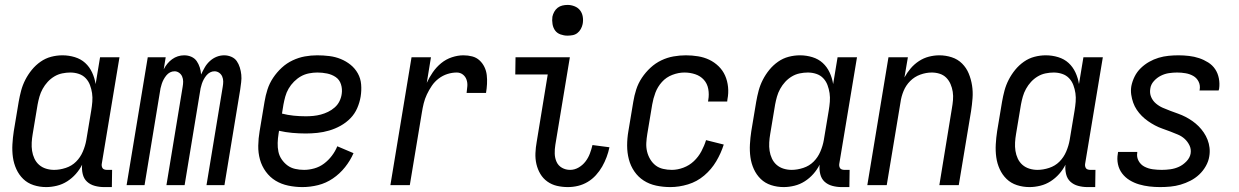

<svg xmlns="http://www.w3.org/2000/svg" viewBox="-20 -753 5040 781"><path d="M168 8Q141 8 116.5 0Q92 -8 74.5 -25Q57 -42 46.5 -65Q36 -88 32.5 -113.5Q29 -139 30.5 -166Q32 -193 36 -219L56 -339Q60 -362 66 -384.5Q72 -407 83 -428.5Q94 -450 109.5 -469Q125 -488 145 -502Q165 -516 188 -522Q211 -528 234 -528Q260 -528 284.5 -520.5Q309 -513 326.5 -497Q344 -481 354.5 -458.5Q365 -436 369 -411L387 -520H466L394 -87Q393 -82 394 -77Q395 -72 397.5 -68.5Q400 -65 405 -63.5Q410 -62 415 -62H436L435 8H403Q384 8 365.5 3Q347 -2 334 -14Q321 -26 316.5 -45Q312 -64 314 -83Q304 -63 288.5 -45.5Q273 -28 253.5 -15.5Q234 -3 211.5 2.5Q189 8 168 8ZM200 -62Q223 -62 247.5 -70Q272 -78 289.5 -95.5Q307 -113 317 -136.5Q327 -160 331 -183L351 -303Q354 -321 355.5 -339Q357 -357 354.5 -374Q352 -391 346 -407Q340 -423 328.5 -435Q317 -447 300.5 -452.5Q284 -458 266 -458Q250 -458 233 -454.5Q216 -451 201 -442Q186 -433 174 -420Q162 -407 153.5 -391.5Q145 -376 140.5 -360Q136 -344 133 -328L113 -208Q110 -191 109 -173.5Q108 -156 110.5 -139.5Q113 -123 120 -108Q127 -93 139 -82.5Q151 -72 167 -67Q183 -62 200 -62Z M495 0 581 -520H654L646 -471Q652 -483 660.5 -493.5Q669 -504 680 -512Q691 -520 703.5 -524Q716 -528 729 -528Q745 -528 758.5 -522Q772 -516 780 -504.5Q788 -493 792.5 -479Q797 -465 798 -450Q805 -465 813 -479Q821 -493 833.5 -504.5Q846 -516 861 -522Q876 -528 892 -528Q907 -528 921 -522Q935 -516 943 -504.5Q951 -493 955.5 -478.5Q960 -464 961.5 -449Q963 -434 961 -418.5Q959 -403 957 -388L893 0H820L886 -400Q888 -411 888 -421.5Q888 -432 884 -441.5Q880 -451 871.5 -457Q863 -463 852 -463Q843 -463 834.5 -458.5Q826 -454 819.5 -446Q813 -438 808.5 -429.5Q804 -421 801 -412Q798 -403 796 -394Q794 -385 793 -376L731 0H657L723 -400Q725 -411 725 -421.5Q725 -432 721 -441.5Q717 -451 708.5 -457Q700 -463 690 -463Q680 -463 671.5 -458.5Q663 -454 656.5 -446Q650 -438 645.5 -429.5Q641 -421 638 -412Q635 -403 633 -394Q631 -385 630 -376L568 0Z M1210 8Q1181 8 1152.5 2Q1124 -4 1101 -18Q1078 -32 1061.5 -54.5Q1045 -77 1037.5 -104Q1030 -131 1030.5 -160.5Q1031 -190 1036 -219L1056 -339Q1060 -364 1068 -389Q1076 -414 1091 -436.5Q1106 -459 1126 -477.5Q1146 -496 1170.5 -507.5Q1195 -519 1220 -523.5Q1245 -528 1270 -528Q1295 -528 1319.5 -525Q1344 -522 1366 -513Q1388 -504 1406 -489.5Q1424 -475 1435.5 -454.5Q1447 -434 1449 -409.5Q1451 -385 1447 -360Q1443 -336 1433 -313Q1423 -290 1405.5 -272Q1388 -254 1365.5 -241.5Q1343 -229 1319 -222Q1295 -215 1271 -212.5Q1247 -210 1224 -210Q1196 -210 1168.5 -212.5Q1141 -215 1115 -221L1113 -208Q1110 -190 1109.5 -171.5Q1109 -153 1112.5 -136Q1116 -119 1126 -104.5Q1136 -90 1149.5 -80Q1163 -70 1180.5 -66Q1198 -62 1217 -62Q1237 -62 1258.5 -68Q1280 -74 1298 -87.5Q1316 -101 1330 -119.5Q1344 -138 1352 -158L1418 -130Q1405 -100 1383.5 -73Q1362 -46 1334 -27Q1306 -8 1274 0Q1242 8 1210 8ZM1224 -280Q1239 -280 1254.5 -281.5Q1270 -283 1285 -287Q1300 -291 1314.5 -298Q1329 -305 1341.5 -316Q1354 -327 1361 -341.5Q1368 -356 1370 -371Q1373 -391 1367 -410Q1361 -429 1345.5 -439.5Q1330 -450 1310.5 -454Q1291 -458 1271 -458Q1254 -458 1236.5 -454.5Q1219 -451 1204 -442.5Q1189 -434 1176 -421Q1163 -408 1154 -392.5Q1145 -377 1140.5 -360.5Q1136 -344 1133 -328L1127 -291Q1150 -285 1174.5 -282.5Q1199 -280 1224 -280Z M1568 0 1654 -520H1733L1716 -416Q1726 -438 1740.5 -459Q1755 -480 1774.5 -496Q1794 -512 1818 -520Q1842 -528 1865 -528Q1884 -528 1901 -523.5Q1918 -519 1930.5 -507.5Q1943 -496 1950.5 -480.5Q1958 -465 1960 -447.5Q1962 -430 1961 -411.5Q1960 -393 1957 -375H1878Q1880 -389 1881 -403Q1882 -417 1877.5 -429.5Q1873 -442 1862.5 -450Q1852 -458 1838 -458Q1819 -458 1800 -452Q1781 -446 1764.5 -433.5Q1748 -421 1736.5 -404Q1725 -387 1716.5 -369Q1708 -351 1703.5 -332.5Q1699 -314 1696 -295L1647 0Z M2290 8Q2267 8 2245.5 3Q2224 -2 2206.5 -14.5Q2189 -27 2178 -45.5Q2167 -64 2162 -85.5Q2157 -107 2158 -130Q2159 -153 2163 -175L2208 -450H2076L2077 -520H2298L2239 -164Q2236 -146 2236.5 -128Q2237 -110 2244 -94.5Q2251 -79 2266 -70.5Q2281 -62 2299 -62Q2317 -62 2333.5 -71.5Q2350 -81 2361.5 -96Q2373 -111 2379.5 -128.5Q2386 -146 2390 -163L2459 -154Q2455 -134 2447.5 -114Q2440 -94 2429.5 -75.5Q2419 -57 2404 -40.5Q2389 -24 2370.5 -13Q2352 -2 2331.5 3Q2311 8 2290 8ZM2288 -608Q2274 -608 2260 -613Q2246 -618 2238 -629Q2230 -640 2227.5 -655Q2225 -670 2227 -685Q2229 -695 2234.5 -705Q2240 -715 2248.5 -721.5Q2257 -728 2267.5 -730.5Q2278 -733 2289 -733Q2303 -733 2317 -727.5Q2331 -722 2339.5 -711Q2348 -700 2350.5 -685Q2353 -670 2350 -655Q2348 -645 2342.5 -635Q2337 -625 2328.5 -618.5Q2320 -612 2309.5 -610Q2299 -608 2288 -608Z M2707 8Q2677 8 2649 2Q2621 -4 2598.5 -18.5Q2576 -33 2560.5 -55.5Q2545 -78 2538 -105Q2531 -132 2531 -161Q2531 -190 2536 -219L2556 -339Q2560 -364 2568 -389Q2576 -414 2591 -436.5Q2606 -459 2626 -477.5Q2646 -496 2670 -507.5Q2694 -519 2719.5 -523.5Q2745 -528 2770 -528Q2795 -528 2819.5 -524Q2844 -520 2865 -510Q2886 -500 2903 -483.5Q2920 -467 2929.5 -445.5Q2939 -424 2941.5 -399Q2944 -374 2939 -349L2938 -340H2860L2861 -346Q2865 -369 2861 -391Q2857 -413 2843 -428.5Q2829 -444 2808 -451Q2787 -458 2764 -458Q2740 -458 2715 -448.5Q2690 -439 2672.5 -419.5Q2655 -400 2646 -376Q2637 -352 2633 -328L2613 -208Q2610 -190 2609 -172Q2608 -154 2612 -137Q2616 -120 2625 -105Q2634 -90 2647 -80Q2660 -70 2677.5 -66Q2695 -62 2713 -62Q2736 -62 2760 -71Q2784 -80 2802.5 -97.5Q2821 -115 2833 -137.5Q2845 -160 2852 -183L2924 -165Q2913 -130 2893.5 -97Q2874 -64 2844.5 -39Q2815 -14 2778.5 -3Q2742 8 2707 8Z M3168 8Q3141 8 3116.5 0Q3092 -8 3074.5 -25Q3057 -42 3046.5 -65Q3036 -88 3032.5 -113.5Q3029 -139 3030.5 -166Q3032 -193 3036 -219L3056 -339Q3060 -362 3066 -384.5Q3072 -407 3083 -428.5Q3094 -450 3109.5 -469Q3125 -488 3145 -502Q3165 -516 3188 -522Q3211 -528 3234 -528Q3260 -528 3284.5 -520.5Q3309 -513 3326.5 -497Q3344 -481 3354.5 -458.5Q3365 -436 3369 -411L3387 -520H3466L3394 -87Q3393 -82 3394 -77Q3395 -72 3397.5 -68.5Q3400 -65 3405 -63.5Q3410 -62 3415 -62H3436L3435 8H3403Q3384 8 3365.5 3Q3347 -2 3334 -14Q3321 -26 3316.5 -45Q3312 -64 3314 -83Q3304 -63 3288.5 -45.5Q3273 -28 3253.5 -15.5Q3234 -3 3211.5 2.5Q3189 8 3168 8ZM3200 -62Q3223 -62 3247.5 -70Q3272 -78 3289.5 -95.5Q3307 -113 3317 -136.5Q3327 -160 3331 -183L3351 -303Q3354 -321 3355.5 -339Q3357 -357 3354.5 -374Q3352 -391 3346 -407Q3340 -423 3328.5 -435Q3317 -447 3300.5 -452.5Q3284 -458 3266 -458Q3250 -458 3233 -454.5Q3216 -451 3201 -442Q3186 -433 3174 -420Q3162 -407 3153.5 -391.5Q3145 -376 3140.5 -360Q3136 -344 3133 -328L3113 -208Q3110 -191 3109 -173.5Q3108 -156 3110.5 -139.5Q3113 -123 3120 -108Q3127 -93 3139 -82.5Q3151 -72 3167 -67Q3183 -62 3200 -62Z M3508 0 3594 -520H3673L3659 -438Q3670 -458 3684.5 -475Q3699 -492 3718 -504.5Q3737 -517 3758.5 -522.5Q3780 -528 3801 -528Q3827 -528 3851.5 -520Q3876 -512 3893.5 -494.5Q3911 -477 3920.5 -454Q3930 -431 3934 -405.5Q3938 -380 3936 -353.5Q3934 -327 3930 -301L3880 0H3801L3852 -312Q3855 -329 3856.5 -346Q3858 -363 3855.5 -379.5Q3853 -396 3846.5 -411Q3840 -426 3829 -437Q3818 -448 3802.5 -453Q3787 -458 3770 -458Q3747 -458 3723.5 -449.5Q3700 -441 3682.5 -423.5Q3665 -406 3655.5 -383Q3646 -360 3643 -337L3587 0Z M4168 8Q4141 8 4116.5 0Q4092 -8 4074.5 -25Q4057 -42 4046.5 -65Q4036 -88 4032.5 -113.5Q4029 -139 4030.5 -166Q4032 -193 4036 -219L4056 -339Q4060 -362 4066 -384.5Q4072 -407 4083 -428.5Q4094 -450 4109.5 -469Q4125 -488 4145 -502Q4165 -516 4188 -522Q4211 -528 4234 -528Q4260 -528 4284.5 -520.5Q4309 -513 4326.5 -497Q4344 -481 4354.5 -458.5Q4365 -436 4369 -411L4387 -520H4466L4394 -87Q4393 -82 4394 -77Q4395 -72 4397.5 -68.5Q4400 -65 4405 -63.5Q4410 -62 4415 -62H4436L4435 8H4403Q4384 8 4365.5 3Q4347 -2 4334 -14Q4321 -26 4316.5 -45Q4312 -64 4314 -83Q4304 -63 4288.5 -45.5Q4273 -28 4253.5 -15.5Q4234 -3 4211.5 2.5Q4189 8 4168 8ZM4200 -62Q4223 -62 4247.5 -70Q4272 -78 4289.5 -95.5Q4307 -113 4317 -136.5Q4327 -160 4331 -183L4351 -303Q4354 -321 4355.5 -339Q4357 -357 4354.5 -374Q4352 -391 4346 -407Q4340 -423 4328.5 -435Q4317 -447 4300.5 -452.5Q4284 -458 4266 -458Q4250 -458 4233 -454.5Q4216 -451 4201 -442Q4186 -433 4174 -420Q4162 -407 4153.5 -391.5Q4145 -376 4140.5 -360Q4136 -344 4133 -328L4113 -208Q4110 -191 4109 -173.5Q4108 -156 4110.5 -139.5Q4113 -123 4120 -108Q4127 -93 4139 -82.5Q4151 -72 4167 -67Q4183 -62 4200 -62Z M4699 8Q4677 8 4655.5 5.5Q4634 3 4613.5 -3Q4593 -9 4575 -20Q4557 -31 4544.5 -47.5Q4532 -64 4527.5 -85Q4523 -106 4527 -128L4528 -135H4606V-132Q4603 -114 4611.5 -98.5Q4620 -83 4635.5 -75Q4651 -67 4669 -64.5Q4687 -62 4706 -62Q4723 -62 4741 -64.5Q4759 -67 4775.5 -74.5Q4792 -82 4806 -96.5Q4820 -111 4823 -128Q4826 -146 4818.5 -161.5Q4811 -177 4799 -188Q4787 -199 4771.5 -205.5Q4756 -212 4740.5 -218Q4725 -224 4709 -229.5Q4693 -235 4678 -243Q4663 -251 4649.5 -260.5Q4636 -270 4624.5 -281.5Q4613 -293 4604 -306.5Q4595 -320 4589.5 -335.5Q4584 -351 4581.5 -368Q4579 -385 4582 -403Q4586 -423 4595.5 -442Q4605 -461 4620.5 -476Q4636 -491 4654.5 -501.5Q4673 -512 4693 -518Q4713 -524 4733.5 -526Q4754 -528 4774 -528Q4795 -528 4816.5 -525.5Q4838 -523 4857.5 -516.5Q4877 -510 4894.5 -499Q4912 -488 4923 -471.5Q4934 -455 4938 -434Q4942 -413 4939 -392L4937 -385H4859L4860 -388Q4863 -406 4855.5 -421Q4848 -436 4834 -444Q4820 -452 4803 -455Q4786 -458 4768 -458Q4752 -458 4735 -455.5Q4718 -453 4702 -445Q4686 -437 4673.5 -423Q4661 -409 4659 -392Q4656 -374 4662.5 -358.5Q4669 -343 4682 -332Q4695 -321 4710 -314.5Q4725 -308 4741 -302Q4757 -296 4772.5 -290.5Q4788 -285 4802.5 -277.5Q4817 -270 4830.5 -260.5Q4844 -251 4855.5 -239.5Q4867 -228 4876.5 -214Q4886 -200 4892 -184.5Q4898 -169 4900 -152Q4902 -135 4899 -117Q4896 -97 4885 -77.5Q4874 -58 4858 -43Q4842 -28 4822.5 -18Q4803 -8 4782.5 -2Q4762 4 4741 6Q4720 8 4699 8Z"/></svg>

Font: Iosevka
Style: Italic
Weight: 400
Italic angle: -9°
Monospace: yes
Designer: Belleve Invis
Foundry: Belleve Invis
Version: Version 32.5.0; ttfautohint (v1.8.4)